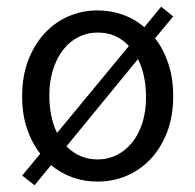

<svg xmlns="http://www.w3.org/2000/svg" viewBox="-20 -529 582 572"><path d="M271 12Q192 12 132 -37L83 23L46 -6L100 -71Q75 -103 60.5 -145.5Q46 -188 46 -242Q46 -303 64.5 -350.5Q83 -398 114 -431Q145 -464 185.5 -481Q226 -498 271 -498Q309 -498 345 -485.5Q381 -473 410 -448L460 -509L496 -480L442 -415Q467 -383 481.5 -339.5Q496 -296 496 -242Q496 -182 477.5 -134.5Q459 -87 428 -54.5Q397 -22 356.5 -5Q316 12 271 12ZM127 -246Q127 -179 150 -133L364 -392Q327 -432 271 -432Q240 -432 213.5 -418.5Q187 -405 168 -380.5Q149 -356 138 -321.5Q127 -287 127 -246ZM271 -54Q302 -54 328.5 -67.5Q355 -81 374.5 -105.5Q394 -130 404.5 -164Q415 -198 415 -239Q415 -306 391 -353L178 -93Q217 -54 271 -54Z"/></svg>

Font: Processing Sans Pro
Style: Regular
Weight: 400
Designer: Paul D. Hunt
Foundry: Adobe Systems Incorporated
Version: Version 2.020;PS 2.000;hotconv 1.0.86;makeotf.lib2.5.63406